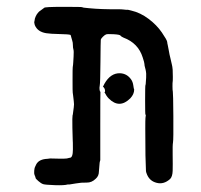

<svg xmlns="http://www.w3.org/2000/svg" viewBox="-20 -521 587 561"><path d="M285 -276Q303 -308 331 -307Q351 -306 363 -289Q368 -282 369.5 -271.5Q371 -261 371.5 -261Q372 -261 372 -259Q372 -246 361 -234Q329 -202 298 -233Q291 -240 285 -252Q287 -252 287 -254Q287 -261 283.5 -265Q280 -269 281 -269Q282 -269 285 -276ZM94 -487 109 -498Q109 -501 164.5 -501Q220 -501 220.5 -500Q221 -499 226 -498.5Q231 -498 240.5 -497Q250 -496 259 -495.5Q268 -495 279 -494.5Q290 -494 301 -494Q312 -494 324 -494Q336 -494 343 -493Q350 -492 351.5 -492.5Q353 -493 364 -490Q390 -484 414 -466Q438 -448 453 -426Q468 -404 468.5 -398.5Q469 -393 470 -390Q471 -387 473 -374.5Q475 -362 478.5 -348.5Q482 -335 482.5 -331Q483 -327 483.5 -326Q484 -325 484.5 -317.5Q485 -310 485 -296.5Q485 -283 484.5 -282Q484 -281 484 -269Q484 -257 485 -253Q486 -249 486.5 -181Q487 -113 485.5 -105Q484 -97 484.5 -68Q485 -39 484.5 -22Q484 -5 477 2Q458 19 437 13Q418 8 410 -10Q408 -16 407.5 -16.5Q407 -17 406.5 -21Q406 -25 405 -67Q404 -169 405 -176Q406 -183 406 -184.5Q406 -186 405 -186Q404 -186 404 -228.5Q404 -271 405 -272.5Q406 -274 406 -279.5Q406 -285 407 -294Q408 -306 405.5 -317Q403 -328 402.5 -329Q402 -330 402 -334Q402 -338 397 -353Q384 -395 341 -411Q334 -414 332 -417Q330 -420 312 -421Q294 -422 290 -420.5Q286 -419 280.5 -413.5Q275 -408 274.5 -405Q274 -402 273.5 -340.5Q273 -279 271.5 -271.5Q270 -264 271 -258.5Q272 -253 273 -253Q274 -253 273.5 -252.5Q273 -252 273 -152V-53Q271 -47 271 -44L269 -20Q269 -7 260 1Q248 13 233 12.5Q218 12 201.5 15Q185 18 183 18Q181 18 178 18Q168 21 140 20Q112 19 106 17Q100 15 92 8Q84 1 84 -1Q84 -3 81.5 -8.5Q79 -14 80 -22.5Q81 -31 82 -32.5Q83 -34 86 -41Q94 -56 119 -57Q126 -58 126.5 -58Q127 -58 148.5 -57.5Q170 -57 175.5 -58Q181 -59 181.5 -59.5Q182 -60 184 -60Q193 -60 193 -84.5Q193 -109 192.5 -111.5Q192 -114 191.5 -147.5Q191 -181 192 -183.5Q193 -186 193.5 -192Q194 -198 195.5 -207Q197 -216 195.5 -226Q194 -236 193.5 -243Q193 -250 192.5 -250.5Q192 -251 192 -287Q192 -323 192.5 -324.5Q193 -326 193.5 -332Q194 -338 194 -338.5Q194 -339 195 -355.5Q196 -372 194.5 -376.5Q193 -381 193 -389Q193 -397 191 -402.5Q189 -408 188 -413Q187 -418 186 -419Q181 -421 154 -421.5Q127 -422 115 -424Q90 -428 82 -447Q81 -449 80 -456L81 -461L82 -467Q82 -468 84.5 -473.5Q87 -479 90.5 -483Q94 -487 94 -487Z"/></svg>

Font: TT2020 Style E
Style: Regular
Weight: 400
Version: Version 00.2